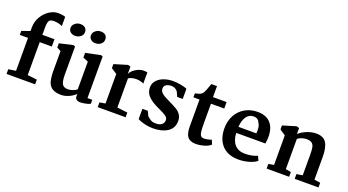

<svg xmlns="http://www.w3.org/2000/svg" viewBox="-58 -1483 3896 2147"><g transform="rotate(20 1890.5 -410.0)"><path d="M132 -69V-461H34V-508L132 -543V-587Q132 -653 165 -710.5Q198 -768 249.5 -802.5Q301 -837 354 -837Q382 -837 407 -833Q432 -829 442 -824V-714Q429 -722 398.5 -729.5Q368 -737 342 -737Q314 -737 299 -729Q284 -721 277.5 -699.5Q271 -678 271 -636V-548H415V-461H271V-69L384 -56V0H44V-56Z M476 0ZM476 -472V-522L637 -559L659 -551V-213Q659 -139 677 -106Q695 -73 746 -73Q775 -73 806 -85Q837 -97 851 -111V-440L789 -466V-522L967 -559L987 -551V-56H1044V-9Q1028 1 990.5 9Q953 17 926 17Q898 17 881 4.5Q864 -8 864 -33V-61Q833 -29 786 -8.5Q739 12 698 12Q627 12 589 -13.5Q551 -39 538 -85.5Q525 -132 524 -208V-446ZM540 -728Q540 -762 568 -784.5Q596 -807 630 -807Q667 -807 688 -789Q709 -771 709 -739Q709 -704 681 -683Q653 -662 617 -662Q585 -662 562.5 -680Q540 -698 540 -728ZM783 -728Q783 -762 811 -784.5Q839 -807 873 -807Q911 -807 930.5 -789Q950 -771 950 -740Q950 -704 923 -683Q896 -662 860 -662Q827 -662 805 -680Q783 -698 783 -728Z M1197 -68V-419L1129 -464V-512L1288 -560L1318 -550V-463Q1332 -499 1379.5 -529Q1427 -559 1468 -559Q1507 -559 1518 -555V-421Q1503 -430 1479 -436Q1455 -442 1431 -442Q1374 -442 1337 -418V-71L1461 -56V0H1129V-56Z M1669 -153 1696 -97Q1724 -72 1745 -61Q1766 -50 1799 -50Q1844 -50 1869.5 -69Q1895 -88 1895 -124Q1894 -151 1869.5 -169Q1845 -187 1791 -212L1765 -224Q1687 -260 1644.5 -302.5Q1602 -345 1602 -407Q1602 -457 1634 -492Q1666 -527 1715.5 -544.5Q1765 -562 1818 -562Q1863 -563 1912.5 -554Q1962 -545 1991 -532V-411H1925L1900 -467Q1870 -505 1825 -505Q1786 -505 1762 -489.5Q1738 -474 1738 -443Q1738 -418 1755 -399Q1772 -380 1796.5 -366.5Q1821 -353 1874 -327Q1925 -303 1956.5 -283.5Q1988 -264 2008 -234Q2028 -204 2028 -162Q2028 -75 1960.5 -31.5Q1893 12 1789 12Q1741 12 1691 0.5Q1641 -11 1605 -31V-153Z M2302 -546H2464V-469H2306V-263Q2306 -187 2309 -150Q2312 -113 2324 -94.5Q2336 -76 2363 -76Q2383 -76 2411.5 -82Q2440 -88 2452 -95L2474 -44Q2449 -18 2397 -3Q2345 12 2298 12Q2230 12 2200 -26.5Q2170 -65 2170 -149V-469H2097V-516Q2141 -526 2158.5 -534Q2176 -542 2188 -561Q2205 -587 2235 -677H2302Z M3037 -358Q3038 -324 3034.5 -295Q3031 -266 3030 -259H2683Q2687 -170 2730.5 -121.5Q2774 -73 2854 -73Q2890 -73 2930.5 -80.5Q2971 -88 3000 -102L3023 -50Q2989 -21 2928 -4Q2867 13 2808 13Q2680 13 2610.5 -61Q2541 -135 2541 -265Q2541 -351 2578 -418.5Q2615 -486 2681 -524Q2747 -562 2831 -562Q2926 -562 2979 -509Q3032 -456 3037 -358ZM2683 -331H2896Q2898 -355 2898 -368Q2898 -425 2876 -452Q2860 -499 2804 -499Q2753 -499 2721 -455.5Q2689 -412 2683 -331Z M3203 -67V-419L3135 -464V-512L3294 -560L3325 -550V-479Q3362 -514 3419 -536.5Q3476 -559 3528 -559Q3614 -559 3649 -504.5Q3684 -450 3684 -335V-67L3756 -56V0H3473V-56L3544 -68V-314Q3544 -371 3537 -402Q3530 -433 3509 -448Q3488 -463 3445 -463Q3423 -463 3394 -454Q3365 -445 3343 -428V-68L3407 -56V0H3139V-56Z"/></g></svg>

Font: Martel ExtraBold
Style: Regular
Weight: 800
Designer: Dan Reynolds
Foundry: Dan Reynolds
Version: Version 1.001; ttfautohint (v1.1) -l 5 -r 5 -G 72 -x 0 -D la